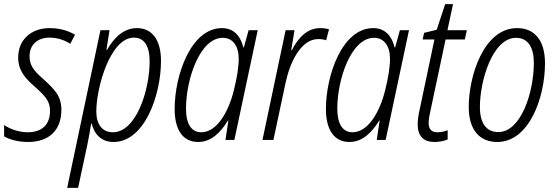

<svg xmlns="http://www.w3.org/2000/svg" viewBox="-27 -677 2691 929"><path d="M109 10C212 10 270 -49 270 -145C270 -214 236 -245 182 -295C136 -335 116 -361 116 -405C116 -460 154 -495 213 -495C254 -495 288 -481 313 -465L336 -509C307 -526 267 -541 213 -541C121 -541 61 -482 61 -399C61 -336 94 -299 142 -257C192 -212 215 -188 215 -141C215 -76 179 -37 106 -37C63 -37 19 -54 -7 -72V-17C17 -3 58 10 109 10Z M298 232H351L395 26C402 -6 409 -46 414 -79H417C428 -30 462 10 522 10C674 10 752 -220 752 -382C752 -485 708 -541 636 -541C573 -541 527 -498 491 -436H488L503 -531H459ZM519 -37C468 -37 439 -75 439 -138C439 -252 506 -495 621 -495C669 -495 697 -457 697 -380C697 -241 632 -37 519 -37Z M932 10C994 10 1040 -35 1076 -94H1078L1064 0H1107L1220 -531H1176L1153 -448H1150C1138 -500 1106 -541 1047 -541C896 -541 818 -311 818 -150C818 -47 859 10 932 10ZM947 -37C900 -37 873 -75 873 -152C873 -291 939 -494 1051 -494C1099 -494 1128 -455 1128 -393C1128 -350 1119 -299 1105 -242C1079 -135 1022 -37 947 -37Z M1243 0H1296L1354 -273C1375 -374 1428 -488 1513 -488C1528 -488 1540 -486 1551 -482L1565 -535C1553 -539 1538 -541 1522 -541C1460 -541 1416 -495 1385 -434H1382L1398 -531H1355Z M1664 10C1726 10 1772 -35 1808 -94H1810L1796 0H1839L1952 -531H1908L1885 -448H1882C1870 -500 1838 -541 1779 -541C1628 -541 1550 -311 1550 -150C1550 -47 1591 10 1664 10ZM1679 -37C1632 -37 1605 -75 1605 -152C1605 -291 1671 -494 1783 -494C1831 -494 1860 -455 1860 -393C1860 -350 1851 -299 1837 -242C1811 -135 1754 -37 1679 -37Z M2075 10C2098 10 2122 5 2139 -2V-47C2124 -41 2107 -37 2089 -37C2059 -37 2047 -54 2047 -82C2047 -99 2051 -121 2057 -147L2129 -486H2222L2232 -531H2138L2165 -657H2127L2086 -533L2025 -518L2018 -486H2075L2004 -149C1997 -121 1994 -94 1994 -75C1994 -19 2022 10 2075 10Z M2379 10C2534 10 2610 -206 2610 -371C2610 -480 2561 -541 2475 -541C2312 -541 2241 -306 2241 -160C2241 -50 2292 10 2379 10ZM2384 -38C2326 -38 2295 -81 2295 -159C2295 -286 2356 -494 2470 -494C2528 -494 2556 -447 2556 -373C2556 -230 2494 -38 2384 -38Z"/></svg>

Font: Noto Sans Condensed Light
Style: Italic
Weight: 300
Width: 3
Italic angle: -12°
Designer: Monotype Design Team
Foundry: Monotype Imaging Inc.
Version: Version 2.013